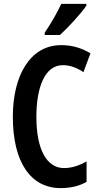

<svg xmlns="http://www.w3.org/2000/svg" viewBox="-20 -957 509 987"><path d="M424 -928V-937H295C274 -892 246 -843 210 -789V-777H288C332 -817 398 -889 424 -928ZM303 -622C342 -622 376 -608 409 -586L445 -683C398 -711 349 -725 295 -725C133 -725 46 -566 46 -357C46 -124 137 10 292 10C343 10 388 -1 425 -22V-127C389 -107 351 -93 309 -93C220 -93 167 -189 167 -356C167 -505 209 -622 303 -622Z"/></svg>

Font: Noto Sans Georgian ExtraCondensed SemiBold
Style: Regular
Weight: 600
Width: 2
Designer: Monotype Design Team, Akaki Razmadze
Foundry: Google LLC
Version: Version 2.005